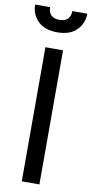

<svg xmlns="http://www.w3.org/2000/svg" viewBox="-116 -947 472 987"><g transform="rotate(10 120.0 -453.5)"><path d="M74 -700H166V0H74ZM-16 -907H62Q62 -881 76.5 -866Q91 -851 120 -851Q149 -851 163.5 -866Q178 -881 178 -907H256Q256 -856 221 -821Q186 -786 120 -786Q54 -786 19 -821Q-16 -856 -16 -907Z"/></g></svg>

Font: Cabin Condensed
Style: Regular
Weight: 400
Width: 3
Version: Version 2.001